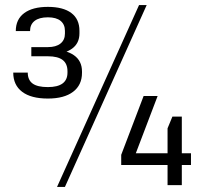

<svg xmlns="http://www.w3.org/2000/svg" viewBox="-20 -727 799 754"><path d="M168 -340Q102 -340 67 -366.5Q32 -393 32 -442H89Q89 -413 108 -399Q127 -385 168 -385Q245 -385 245 -442V-447Q245 -477 226 -491.5Q207 -506 168 -506H103V-542H168Q200 -542 217.5 -556Q235 -570 235 -595V-606Q235 -631 218 -645Q201 -659 168 -659Q134 -659 116 -645Q98 -631 98 -605H42Q42 -651 75 -675.5Q108 -700 168 -700Q228 -700 260 -676Q292 -652 292 -606V-596Q292 -557 263 -536Q234 -515 186 -515V-532Q239 -532 270.5 -510Q302 -488 302 -446V-441Q302 -393 267 -366.5Q232 -340 168 -340ZM526 -707H556L235 7H204ZM456 -119 544 -350H599L500 -90L477 -125H730V-79H456ZM638 -223 657 -269H694V0H638Z"/></svg>

Font: Pathway Extreme 28pt ExtraLight
Style: Regular
Weight: 250
Designer: Eduardo Rodriguez Tunni
Foundry: Eduardo Rodriguez Tunni
Version: Version 1.001;gftools[0.9.26]